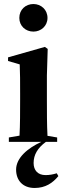

<svg xmlns="http://www.w3.org/2000/svg" viewBox="-20 -705 326 954"><path d="M24 0H185C118 31 60 79 60 138C60 191 93 229 152 229C206 229 242 204 270 170L262 156C242 162 226 165 206 165C168 165 147 141 147 105C147 64 167 30 208 0H264V-22L216 -30C213 -82 213 -154 213 -209V-330L217 -462L203 -472L20 -420V-402L78 -385C80 -340 80 -302 80 -240V-209C80 -154 80 -83 77 -31L24 -22ZM146 -548C184 -548 216 -576 216 -616C216 -657 184 -685 146 -685C107 -685 76 -657 76 -616C76 -576 107 -548 146 -548Z"/></svg>

Font: Source Serif 4 Display
Style: Bold
Weight: 700
Designer: Frank Grießhammer
Foundry: Adobe Systems Incorporated
Version: Version 4.004;hotconv 1.0.117;makeotfexe 2.5.65602